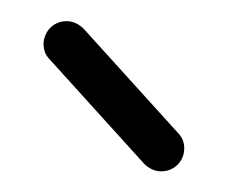

<svg xmlns="http://www.w3.org/2000/svg" viewBox="-20 -539 221 186"><path d="M22.2 -496.3Q22.2 -502.2 25.2 -507.4Q28.1 -512.6 33.3 -515.6Q38.5 -518.5 44.4 -518.5Q49.3 -518.5 53.5 -516.5Q57.8 -514.4 61.1 -511.1L152.6 -410Q155.6 -407 157 -403.3Q158.5 -399.6 158.5 -395.2Q158.5 -389.3 155.6 -384.1Q152.6 -378.9 147.4 -375.9Q142.2 -373 136.3 -373Q131.5 -373 127.2 -375Q123 -377 119.6 -380.4L28.1 -481.5Q25.2 -484.4 23.7 -488.1Q22.2 -491.9 22.2 -496.3Z"/></svg>

Font: 26F Galaxy Sans
Style: Regular
Weight: 400
Designer: C₂₉H₂₅N₃O₅
Version: Version 1.100;FEAKit 1.0